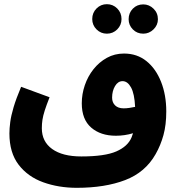

<svg xmlns="http://www.w3.org/2000/svg" viewBox="-20 -710 857 918"><path d="M347 188Q260 188 186.5 161.5Q113 135 69 77.5Q25 20 25 -72Q25 -96 29 -126.5Q33 -157 45 -197.5Q57 -238 81 -295L217 -245Q202 -207 194 -182Q186 -157 183 -137.5Q180 -118 180 -97Q180 -33 229.5 2.5Q279 38 369 38Q481 38 536 14Q591 -10 609 -53Q613 -63 616 -73Q576 -61 534 -61Q461 -61 416 -100Q371 -139 371 -216Q371 -260 385.5 -302.5Q400 -345 427 -379Q454 -413 491 -433.5Q528 -454 573 -454Q635 -454 680 -418Q725 -382 750 -319Q775 -256 775 -177Q775 -113 761.5 -64Q748 -15 724 27Q675 114 578.5 151Q482 188 347 188ZM516 -243Q516 -220 530.5 -206Q545 -192 571 -192Q584 -192 598 -194Q612 -196 626 -199Q623 -262 606.5 -292Q590 -322 566 -322Q544 -322 530 -298.5Q516 -275 516 -243ZM491 -549Q462 -549 441.5 -569.5Q421 -590 421 -619Q421 -649 441.5 -669.5Q462 -690 491 -690Q520 -690 540.5 -669.5Q561 -649 561 -619Q561 -590 540.5 -569.5Q520 -549 491 -549ZM665 -549Q635 -549 615 -569.5Q595 -590 595 -618Q595 -648 615 -668.5Q635 -689 665 -689Q693 -689 714 -668.5Q735 -648 735 -618Q735 -590 714 -569.5Q693 -549 665 -549Z"/></svg>

Font: Noto Sans Arabic SemCond ExtBd
Style: Regular
Weight: 800
Width: 4
Designer: Monotype Design Team, Nadine Chahine, Nizar Qandah and Khaled Hosny
Foundry: Monotype Imaging Inc.
Version: Version 2.012; ttfautohint (v1.8.4.7-5d5b)